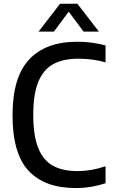

<svg xmlns="http://www.w3.org/2000/svg" viewBox="-20 -966 584 996"><path d="M45 -368.5Q45 -565 131 -657.2Q217 -749.5 381 -749.5Q456 -749.5 527.5 -730.5V-642.5Q462.5 -661.5 386 -661.5Q307 -661.5 255.8 -633.2Q204.5 -605 178.5 -541Q152.5 -477 152.5 -370.5Q152.5 -261.5 178.8 -197.2Q205 -133 255.2 -105.8Q305.5 -78.5 382 -78.5Q418 -78.5 453.2 -84.5Q488.5 -90.5 527.5 -103.5V-15.5Q493.5 -4 453.8 2.8Q414 9.5 373 9.5Q212.5 9.5 128.8 -79.5Q45 -168.5 45 -368.5ZM493 -802H413.5L336.5 -905.5L259.5 -802H180L291.5 -946.5H381.5Z"/></svg>

Font: Encode Sans Semi Condensed Medium
Style: Regular
Weight: 500
Width: 4
Designer: Multiple Designers
Foundry: Impallari Type
Version: Version 2.000